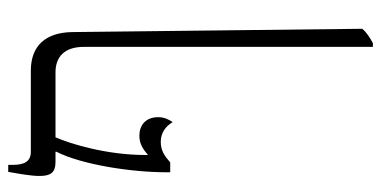

<svg xmlns="http://www.w3.org/2000/svg" viewBox="-250 -437 927 467"><g transform="rotate(-90 213.5 -203.5)"><path d="M150 -247C156 -256 162 -267 162 -282C162 -313 142 -328 117 -328C96 -328 83 -318 70 -307V-313C70 -408 97 -495 113 -532H271C308 -532 333 -511 333 -463V240H342C355 233 368 225 377 214L369 -491C368 -557 335 -592 275 -592H78C54 -592 46 -608 46 -636V-647H29C24 -619 19 -591 19 -571C19 -544 27 -532 53 -532H78V-530C46 -467 28 -346 28 -263V-253H52C68 -267 81 -276 102 -276C124 -276 140 -264 150 -247Z"/></g></svg>

Font: Noto Serif Hebrew Condensed Light
Style: Regular
Weight: 300
Width: 3
Designer: Monotype Design Team
Foundry: Monotype Imaging Inc.
Version: Version 2.004